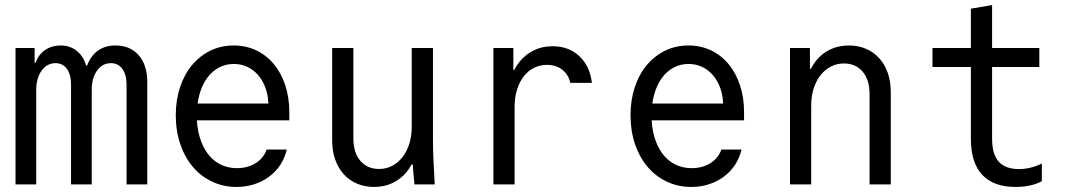

<svg xmlns="http://www.w3.org/2000/svg" viewBox="-20 -730 4240 760"><path d="M41.4 0H123.4V-374.2Q123.4 -420.6 144.7 -450.3Q166 -480 199.6 -480Q228.6 -480 244.9 -457.4Q261.2 -434.8 261.2 -394.2V0H343.2V-375.8Q343.2 -421.8 364.5 -450.9Q385.8 -480 419 -480Q448 -480 464.5 -457.1Q481 -434.2 481 -394.2V0H563V-405.2Q563 -472.2 529.2 -511.1Q495.4 -550 437.2 -550Q396.6 -550 368.2 -530Q339.8 -510 324.6 -470.6H320.6Q310.2 -507.8 283.6 -528.9Q257 -550 219.6 -550Q185 -550 158.5 -531.9Q132 -513.8 121 -481.6H117V-540H41.4Z M724.4 -253.8H1125.2V-286.2Q1125.2 -344.8 1108.9 -393.3Q1092.6 -441.9 1063.6 -476.7Q1034.6 -511.6 994 -530.8Q953.4 -550 905.1 -550Q854.8 -550 812.9 -529.5Q771 -509 740.3 -472.5Q709.6 -436 692.7 -384.9Q675.8 -333.8 675.8 -273.7Q675.8 -211.6 693.7 -159.2Q711.7 -106.8 743.4 -69.4Q775.2 -32 819.6 -11Q864 10 916 10Q953.5 10 986.2 -0.6Q1019 -11.2 1045.3 -30.7Q1071.6 -50.2 1089.6 -77.6Q1107.6 -105 1115.2 -138H1035.4Q1023.4 -103.6 991.7 -84Q960 -64.4 917.8 -64.4Q881.9 -64.4 852.2 -79.3Q822.6 -94.2 802.2 -121.7Q781.8 -149.2 770.4 -187.6Q759 -226 759 -272.9Q759 -318.8 769.6 -356.5Q780.2 -394.2 799.6 -420.9Q819 -447.6 846.1 -462.2Q873.2 -476.8 905.6 -476.8Q934.4 -476.8 958.4 -465.6Q982.4 -454.4 1000.6 -434Q1018.8 -413.6 1029.9 -384.6Q1041 -355.6 1042.4 -320.2H724.4Z M1693.8 -180V-540H1609.8V-228Q1609.8 -191.4 1600.2 -160.9Q1590.6 -130.4 1573.3 -108.2Q1556 -86 1532.4 -73.6Q1508.8 -61.2 1480.4 -61.2Q1433.6 -61.2 1406.2 -93.7Q1378.8 -126.2 1378.8 -182V-540H1294.8V-175Q1294.8 -133 1306.6 -99Q1318.4 -65 1340.2 -40.8Q1362 -16.6 1392.6 -3.3Q1423.2 10 1460.8 10Q1501 10 1533.8 -5.6Q1566.6 -21.2 1589.6 -49.3Q1612.6 -77.4 1625.3 -118Q1638 -158.6 1638 -208L1583.6 -79.4H1613.6Q1615 -60 1616.8 -40.4Q1618.6 -20.8 1620.6 0H1700.8Q1697.8 -48 1695.8 -95Q1693.8 -142 1693.8 -180Z M2017 0V-306.8Q2017 -343.8 2026.3 -374.3Q2035.6 -404.8 2052.6 -426.9Q2069.6 -449 2093.1 -461.1Q2116.6 -473.2 2145 -473.2Q2181 -473.2 2205.6 -454.1Q2230.2 -435 2237.4 -402H2323Q2315 -468.6 2273.1 -507.8Q2231.2 -547 2167 -547Q2126.6 -547 2093.4 -530.9Q2060.2 -514.8 2036.7 -485.9Q2013.2 -457 2000.2 -416.2Q1987.2 -375.4 1987.2 -326L2020 -453.2H2012V-540H1933V0Z M2524.4 -253.8H2925.2V-286.2Q2925.2 -344.8 2908.9 -393.3Q2892.6 -441.9 2863.6 -476.7Q2834.6 -511.6 2794 -530.8Q2753.4 -550 2705.1 -550Q2654.8 -550 2612.9 -529.5Q2571 -509 2540.3 -472.5Q2509.6 -436 2492.7 -384.9Q2475.8 -333.8 2475.8 -273.7Q2475.8 -211.6 2493.7 -159.2Q2511.7 -106.8 2543.4 -69.4Q2575.2 -32 2619.6 -11Q2664 10 2716 10Q2753.5 10 2786.2 -0.6Q2819 -11.2 2845.3 -30.7Q2871.6 -50.2 2889.6 -77.6Q2907.6 -105 2915.2 -138H2835.4Q2823.4 -103.6 2791.7 -84Q2760 -64.4 2717.8 -64.4Q2681.9 -64.4 2652.2 -79.3Q2622.6 -94.2 2602.2 -121.7Q2581.8 -149.2 2570.4 -187.6Q2559 -226 2559 -272.9Q2559 -318.8 2569.6 -356.5Q2580.2 -394.2 2599.6 -420.9Q2619 -447.6 2646.1 -462.2Q2673.2 -476.8 2705.6 -476.8Q2734.4 -476.8 2758.4 -465.6Q2782.4 -454.4 2800.6 -434Q2818.8 -413.6 2829.9 -384.6Q2841 -355.6 2842.4 -320.2H2524.4Z M3107 0H3191V-312Q3191 -348.6 3200.6 -379.1Q3210.2 -409.6 3227.5 -431.8Q3244.8 -454 3268.6 -466.4Q3292.4 -478.8 3320.4 -478.8Q3367.2 -478.8 3394.6 -446.3Q3422 -413.8 3422 -358V0H3506V-365Q3506 -407 3494.2 -441Q3482.4 -475 3460.6 -499.2Q3438.8 -523.4 3408.2 -536.7Q3377.6 -550 3340 -550Q3299.8 -550 3267 -534.6Q3234.2 -519.2 3211.2 -490.9Q3188.2 -462.6 3175.5 -422.3Q3162.8 -382 3162.8 -332L3194 -457.6H3186V-540H3107Z M3907 -181V-464.8H4094V-540H3907V-710L3823 -695.6V-540H3671V-464.8H3823V-181Q3823 -86.4 3867.8 -38.2Q3912.6 10 4000 10Q4029.8 10 4056.3 4.4Q4082.8 -1.2 4104 -12.8V-82.8Q4081.4 -71.6 4058.8 -66.2Q4036.2 -60.8 4013.4 -60.8Q3959.2 -60.8 3933.1 -90.3Q3907 -119.8 3907 -181Z"/></svg>

Font: CommitMonoV142 ExtLt
Style: Regular
Weight: 200
Monospace: yes
Designer: Eigil Nikolajsen
Foundry: Eigil Nikolajsen
Version: Version 1.142